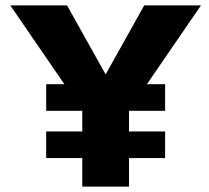

<svg xmlns="http://www.w3.org/2000/svg" viewBox="-20 -687 769 707"><path d="M283 0V-105H150V-203H283V-279H150V-377H217L18 -667H227L369 -413L511 -667H720L521 -377H588V-279H455V-203H588V-105H455V0Z"/></svg>

Font: Maven Pro Black
Style: Regular
Weight: 900
Designer: Joe Prince
Foundry: Joe Prince
Version: Version 2.103